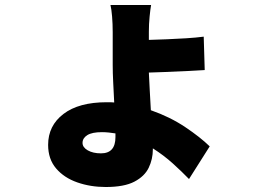

<svg xmlns="http://www.w3.org/2000/svg" viewBox="-20 -662 1040 770"><path d="M311 -89Q311 -71 332 -59Q353 -47 385 -47Q443 -47 443 -112Q443 -116 443 -119.5Q443 -123 443 -127Q430 -129 416.5 -130.5Q403 -132 389 -132Q349 -132 330 -120Q311 -108 311 -89ZM586 -642Q583 -626 580 -595.5Q577 -565 577 -535V-502Q610 -503 649 -504.5Q688 -506 727 -508.5Q766 -511 797 -515L801 -381Q769 -379 729.5 -377Q690 -375 650 -373.5Q610 -372 577 -371Q578 -341 580.5 -301Q583 -261 585 -220Q662 -193 722.5 -152.5Q783 -112 821 -75L738 56Q709 26 673 -6.5Q637 -39 593 -67Q593 -66 593 -65Q593 -64 593 -63Q593 -24 576.5 10.5Q560 45 519 66.5Q478 88 404 88Q343 88 290 69.5Q237 51 205 13.5Q173 -24 173 -81Q173 -158 234.5 -205Q296 -252 408 -252Q416 -252 423.5 -252Q431 -252 438 -251Q436 -292 434 -331Q432 -370 432 -402V-533Q432 -566 429.5 -596Q427 -626 423 -642Z"/></svg>

Font: Source Han Sans CN Heavy
Style: Regular
Weight: 900
Designer: Ryoko NISHIZUKA 西塚涼子 (kana, bopomofo & ideographs); Paul D. Hunt (Latin, Greek & Cyrillic); Sandoll Communications 산돌커뮤니
Foundry: Adobe
Version: Version 2.000;hotconv 1.0.107;makeotfexe 2.5.65593